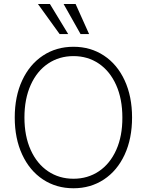

<svg xmlns="http://www.w3.org/2000/svg" viewBox="-20 -957 754 986"><path d="M357.4 9.8Q269 9.8 200.7 -35.4Q132.3 -80.6 94 -163.1Q55.7 -245.6 55.7 -353.5Q55.7 -461.9 94 -544.2Q132.3 -626.5 200.7 -671.6Q269 -716.8 357.4 -716.8Q445.3 -716.8 513.7 -671.6Q582 -626.5 620.1 -544.2Q658.2 -461.9 658.2 -353.5Q658.2 -245.1 620.1 -162.8Q582 -80.6 513.7 -35.4Q445.3 9.8 357.4 9.8ZM357.4 -668.9Q284.2 -668.9 227.1 -630.6Q169.9 -592.3 137.7 -520.8Q105.5 -449.2 105.5 -353.5Q105.5 -258.3 137.5 -187.3Q169.4 -116.2 226.6 -77.6Q283.7 -39.1 357.4 -39.1Q430.7 -39.1 487.8 -77.4Q544.9 -115.7 576.9 -187Q608.9 -258.3 608.4 -353.5Q608.4 -449.2 576.4 -520.5Q544.4 -591.8 487.5 -630.4Q430.7 -668.9 357.4 -668.9ZM174.8 -936.5H236.3L330.1 -782.2H286.1ZM306.6 -936.5H368.2L437.5 -782.2H393.6Z"/></svg>

Font: Pretendard GOV ExtraLight
Style: Regular
Weight: 200
Designer: Base glyphs from Inter by Rasmus Andersson; Hangeul glyphs from Noto Sans CJK(Source Han Sans) by Jang Soo-young and Kan
Foundry: Kil Hyung-jin
Version: Version 1.309